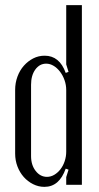

<svg xmlns="http://www.w3.org/2000/svg" viewBox="-20 -720 386 748"><path d="M247 -59 236 -63Q211 8 153 8Q130 8 109 -2.5Q88 -13 72.5 -30.5Q57 -48 48 -71.5Q39 -95 39 -122V-370Q39 -397 48 -421.5Q57 -446 73 -464Q89 -482 109.5 -492.5Q130 -503 154 -503Q212 -503 236 -436L247 -440L238 -469V-700H299V0H238V-30ZM238 -369Q238 -389 231.5 -407.5Q225 -426 214 -440.5Q203 -455 189 -463.5Q175 -472 160 -472Q134 -472 117.5 -449Q101 -426 101 -390V-112Q101 -77 119 -54Q137 -31 163 -31Q178 -31 191.5 -39Q205 -47 215.5 -60.5Q226 -74 232 -92Q238 -110 238 -129Z"/></svg>

Font: Moniqa Paragraph
Style: Regular
Weight: 400
Designer: Rajesh Rajput
Foundry: Rajesh Rajput
Version: Version 1.000